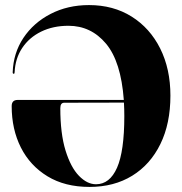

<svg xmlns="http://www.w3.org/2000/svg" viewBox="-20 -728 715 756"><path d="M26 -310Q26 -334.5 49.5 -334.5H467.5Q456.5 -485.5 397.5 -556Q338.5 -626.5 249.5 -626.5Q189 -626.5 142 -603.5Q95 -580.5 67.5 -539.2Q40 -498 37.5 -443Q37.5 -437.5 34 -437.5Q30 -437.5 30 -443.5Q32.5 -519 72.2 -578.8Q112 -638.5 179.2 -673.2Q246.5 -708 330.5 -708Q426 -708 498.2 -662.8Q570.5 -617.5 610.8 -537Q651 -456.5 651 -351.5Q651 -241.5 611.5 -160.8Q572 -80 500.5 -36Q429 8 332.5 8Q235.5 8 167 -33.8Q98.5 -75.5 62.2 -147.2Q26 -219 26 -310ZM217.5 -302Q217.5 -202 238 -135.5Q258.5 -69 290.8 -35.8Q323 -2.5 358 -2.5Q412 -2.5 440.8 -67.5Q469.5 -132.5 469.5 -271Q469.5 -298.5 468 -324L233 -323.5Q217.5 -323.5 217.5 -302Z"/></svg>

Font: Fraunces 144pt
Style: Bold
Weight: 700
Version: Version 1.000;[b76b70a41]